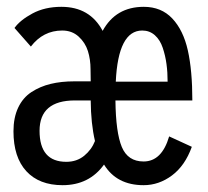

<svg xmlns="http://www.w3.org/2000/svg" viewBox="-20 -532 610 563"><path d="M174.5 -57.5Q205 -57.5 226.8 -75.2Q248.5 -93 258.5 -118.5Q246.5 -169.5 246 -237.5H200Q96 -237.5 96 -148.5Q96 -57.5 174.5 -57.5ZM397 -442.5Q326.5 -442.5 319.5 -292.5H471.5Q471.5 -320 468.2 -344.2Q465 -368.5 457.2 -391.8Q449.5 -415 434 -428.8Q418.5 -442.5 397 -442.5ZM19.5 -147Q19.5 -187 33.2 -216.2Q47 -245.5 72.2 -262Q97.5 -278.5 128.5 -286Q159.5 -293.5 198 -293.5H246L245.5 -328.5Q245.5 -357.5 237.8 -382.2Q230 -407 210.5 -424.8Q191 -442.5 162.5 -442.5Q106.5 -442.5 70.5 -395.5L22.5 -450Q39 -473 75.2 -492.5Q111.5 -512 160 -512Q243.5 -512 281 -441.5Q319.5 -512 401.5 -512Q453 -512 485.2 -477.8Q517.5 -443.5 530.8 -384.2Q544 -325 544 -237.5H318.5Q319.5 -143.5 337.2 -101Q355 -58.5 401 -58.5Q454.5 -58.5 476 -132L542.5 -101.5Q522.5 -46 484.2 -17.5Q446 11 401 11Q322 11 285 -49.5Q241.5 11 163.5 11Q95 11 57.2 -30Q19.5 -71 19.5 -147Z"/></svg>

Font: League Mono Narrow
Style: Regular
Weight: 400
Width: 3
Designer: Tyler Finck
Foundry: The League of Moveable Type / Tyler Finck
Version: Version 2.210